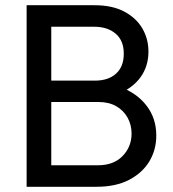

<svg xmlns="http://www.w3.org/2000/svg" viewBox="-20 -714 663 734"><path d="M145 0V-82.2H354.5Q414.8 -82.2 448.9 -117.8Q483 -153.2 483 -203.2Q483 -236.5 467.9 -264Q452.8 -291.5 424.5 -307.8Q396.2 -324 357.5 -324H145V-405.8H343.5Q393.8 -405.8 423.5 -432.4Q453.2 -459 453.2 -508.8Q453.2 -558.8 422.2 -585.2Q391.2 -611.8 339.5 -611.8H145V-694H341.8Q409.5 -694 455.4 -669.5Q501.2 -645 524.4 -605Q547.5 -565 547.5 -516.8Q547.5 -460.5 517.1 -418.6Q486.8 -376.8 428.2 -353L436.2 -383Q502.8 -358.8 540.1 -310.2Q577.5 -261.8 577.5 -195.8Q577.5 -141.2 550.9 -97Q524.2 -52.8 473.4 -26.4Q422.5 0 349.5 0ZM81.8 0V-694H176V0Z"/></svg>

Font: Outfit Thin
Style: Regular
Weight: 100
Designer: Rodrigo Fuenzalida
Foundry: fragTYPE
Version: Version 1.100;gftools[0.9.27]